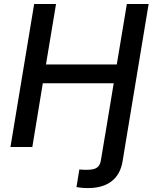

<svg xmlns="http://www.w3.org/2000/svg" viewBox="-20 -748 779 977"><path d="M369.1 204.1 383.8 114.3Q392.6 115.2 402.8 115.7Q413.1 116.2 420.4 116.2Q458 116.2 473.6 104.7Q489.3 93.3 493.2 68.8L515.1 -62.5H626L603.5 74.2Q592.3 140.1 547.6 174.6Q502.9 209 427.7 209Q409.7 209 394.3 207.5Q378.9 206.1 369.1 204.1ZM33.2 0 153.8 -727.5H265.1L213.9 -419.9H574.2L625.5 -727.5H736.3L615.7 0H504.9L558.6 -324.2H197.8L144.5 0Z"/></svg>

Font: Inter 17pt Medium
Style: Italic
Weight: 500
Italic angle: -9.3988°
Version: Version 4.001;git-66647c0bb